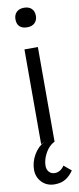

<svg xmlns="http://www.w3.org/2000/svg" viewBox="-107 -790 435 1055"><g transform="rotate(-10 110.5 -262.5)"><path d="M10 132Q10 89 33 49Q56 9 96 -12L73 0V-529H148V0H145Q114 17 95 52.5Q76 88 76 121Q76 142 88 155.5Q100 169 120 169Q152 169 173 137L214 171Q196 198 171 214Q146 230 109 230Q65 230 37.5 201.5Q10 173 10 132ZM53 -700Q53 -725 68 -740Q83 -755 110 -755Q137 -755 152 -740.5Q167 -726 167 -700Q167 -676 152 -661Q137 -646 110 -646Q82 -646 67.5 -660Q53 -674 53 -700Z"/></g></svg>

Font: Lexend HM
Style: Regular
Weight: 400
Designer: Bonnie Shaver-Troup, Thomas Jockin, Octavio Pardo
Foundry: Lexend
Version: Version 1.091